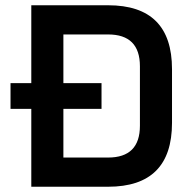

<svg xmlns="http://www.w3.org/2000/svg" viewBox="-20 -710 739 730"><path d="M20 -296V-394H99V-690H391Q634 -690 634 -447V-243Q634 0 391 0H99V-296ZM221 -111H391Q512 -111 512 -232V-458Q512 -579 391 -579H221V-394H366V-296H221Z"/></svg>

Font: Oxanium SemiBold
Style: Regular
Weight: 600
Designer: Severin Meyer
Version: Version 2.000